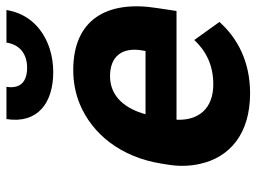

<svg xmlns="http://www.w3.org/2000/svg" viewBox="-120 -665 795 595"><g transform="rotate(-90 277.5 -367.5)"><path d="M65 -246C59 -211 60 -177 67 -146C87 -54 159 10 286 10C384 10 457 -29 507 -85L451 -163C418 -127 373 -104 314 -104C238 -104 201 -150 204 -218H541L550 -278C575 -434 514 -538 358 -538C320 -538 285 -531 253 -518C159 -479 88 -390 68 -265ZM206 -745C191 -649 255 -600 352 -600C377 -600 402 -604 424 -611C482 -630 532 -672 544 -745H443C437 -704 408 -681 365 -681C322 -681 299 -702 306 -745ZM221 -314C237 -373 273 -424 339 -424C400 -424 429 -387 419 -326L417 -314Z"/></g></svg>

Font: Asimov Pro
Style: BdObl
Weight: 700
Designer: Google
Version: Version 2.000980; 2014